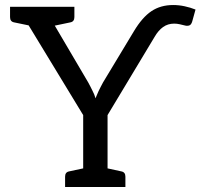

<svg xmlns="http://www.w3.org/2000/svg" viewBox="-20 -744 799 764"><path d="M239 0V-41Q239 -59 255 -62L311 -74V-286L94 -643L36 -655Q20 -658 20 -676V-717H276V-676Q276 -658 260 -655L198 -642L331 -416Q336 -407 340 -399Q344 -391 348 -383Q356 -368 360 -353Q363 -360 366 -367Q369 -374 372 -381Q376 -389 380.5 -398Q385 -407 390 -416L513 -620Q546 -675 582.5 -699.5Q619 -724 669 -724Q692 -724 715 -719Q738 -714 758 -706L745 -659Q741 -645 732.5 -642.5Q724 -640 714 -643Q706 -645 695 -647.5Q684 -650 673 -650Q648 -650 629 -636.5Q610 -623 595 -597L408 -286V-74L463 -62Q479 -59 479 -41V0Z"/></svg>

Font: Aleo
Style: Regular
Weight: 400
Designer: Alessio Laiso
Foundry: Alessio Laiso
Version: Version 2.001; ttfautohint (v1.8.4.7-5d5b);gftools[0.9.29]